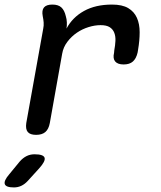

<svg xmlns="http://www.w3.org/2000/svg" viewBox="-83 -580 703 840"><path d="M75 10Q49 10 38.5 -2.5Q28 -15 32 -42L106 -454Q109 -468 108 -481.5Q107 -495 104 -509Q99 -535 109.5 -547.5Q120 -560 146 -560Q172 -560 185.5 -547.5Q199 -535 205 -509Q209 -496 209.5 -482Q210 -468 208 -455Q234 -504 284.5 -532Q335 -560 407 -560Q452 -560 478 -544.5Q504 -529 516 -502Q528 -475 528 -439Q528 -403 521 -362L519 -350Q513 -324 498.5 -311Q484 -298 458 -298Q432 -298 421 -311Q410 -324 416 -349L417 -360Q421 -381 422 -401Q423 -421 417 -436.5Q411 -452 397 -461Q383 -470 357 -470Q332 -470 304.5 -461.5Q277 -453 253.5 -437Q230 -421 212 -397.5Q194 -374 189 -345L135 -42Q130 -15 115.5 -2.5Q101 10 75 10ZM-43 183 3 127Q17 111 33 103Q49 95 68 95Q107 95 112 110Q117 125 88 157L38 212Q25 226 10 233Q-5 240 -22 240Q-57 240 -62 225.5Q-67 211 -43 183Z"/></svg>

Font: Maple Mono NL Medium
Style: Italic
Weight: 500
Italic angle: -10°
Monospace: yes
Designer: subframe7536
Version: Version 7.000